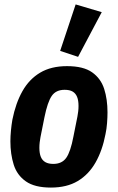

<svg xmlns="http://www.w3.org/2000/svg" viewBox="-20 -836 533 868"><path d="M210 12Q137 12 97 -16Q57 -44 42 -91.5Q27 -139 27 -197Q27 -220 29.5 -246Q32 -272 36 -295Q51 -370 81.5 -424Q112 -478 161.5 -507.5Q211 -537 283 -537Q357 -537 396.5 -509Q436 -481 451 -434Q466 -387 466 -328Q466 -306 464 -279.5Q462 -253 457 -230Q443 -156 412 -101.5Q381 -47 331.5 -17.5Q282 12 210 12ZM221 -95Q260 -95 279.5 -122.5Q299 -150 312 -219L330 -309Q332 -320 333.5 -332Q335 -344 335 -357Q335 -382 328.5 -398Q322 -414 308.5 -422Q295 -430 272 -430Q233 -430 214 -402.5Q195 -375 181 -306L163 -216Q161 -205 159.5 -193Q158 -181 158 -168Q158 -143 164.5 -127Q171 -111 185 -103Q199 -95 221 -95ZM440 -781 333 -579 252 -606 322 -816Z"/></svg>

Font: IBM Plex Sans Condensed
Style: Bold Italic
Weight: 700
Width: 3
Italic angle: -11.31°
Designer: Mike Abbink, Paul van der Laan, Pieter van Rosmalen
Foundry: Bold Monday
Version: Version 3.201